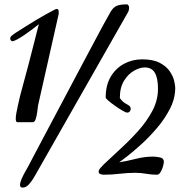

<svg xmlns="http://www.w3.org/2000/svg" viewBox="-20 -791 841 880"><path d="M84 68.8Q71.8 68.8 71.8 57.1Q71.8 44.9 79.6 27.6Q87.4 10.3 95.9 -4.6Q104.5 -19.5 106.9 -23.9Q119.6 -48.3 143.8 -94Q168 -139.6 199 -198.2Q230 -256.8 263.7 -320.1Q297.4 -383.3 329.3 -443.8Q361.3 -504.4 387.9 -554.2Q414.6 -604 431.2 -635.3Q447.8 -666.5 450.2 -670.9Q473.6 -713.4 485.8 -734.9Q498 -756.3 513.7 -763.7Q529.3 -771 562 -771Q565.9 -771 568.8 -766.1Q571.8 -761.2 571.8 -754.9Q571.8 -753.4 570.8 -747.3Q569.8 -741.2 568.8 -738.8L159.2 -19Q151.4 -5.4 139.6 15.6Q127.9 36.6 113.8 52.7Q99.6 68.8 84 68.8ZM61 -231Q55.2 -231 53.7 -236.1Q52.2 -241.2 52.2 -246.1Q52.2 -258.8 55.2 -274.2Q58.1 -289.6 61 -302.7Q70.8 -350.1 84.5 -397.9Q98.1 -445.8 109.9 -492.2Q129.9 -569.8 139.9 -609.1Q149.9 -648.4 153.6 -663.1Q157.2 -677.7 158.2 -680.2Q147.9 -671.9 130.6 -658.7Q113.3 -645.5 94.5 -632.6Q75.7 -619.6 59.6 -610.8Q43.5 -602.1 36.1 -602.1Q26.9 -604.5 26.9 -614.7Q26.9 -621.6 33.7 -627.4Q40.5 -633.3 47.9 -638.2Q97.2 -669.9 140.9 -696.5Q184.6 -723.1 231 -747.1Q236.8 -750 241.2 -750Q249 -750 249 -736.8V-727.1L154.3 -307.1Q152.8 -293.9 150.4 -276.1Q147.9 -258.3 143.3 -244.6Q138.7 -231 129.9 -231ZM455.1 9.8Q448.7 9.8 440.4 6.8Q432.1 3.9 432.1 -3.9Q432.1 -11.7 440.4 -21.2Q448.7 -30.8 455.1 -37.1Q488.3 -68.8 530.5 -107.4Q572.8 -146 612.5 -189.9Q652.3 -233.9 678.2 -282.7Q704.1 -331.5 704.1 -383.8Q704.1 -433.1 689.7 -457.5Q675.3 -481.9 643.1 -481.9Q621.1 -481.9 594.5 -467Q567.9 -452.1 548.6 -421.1Q529.3 -390.1 529.3 -341.8Q540.5 -325.7 552 -318.8Q563.5 -312 571.3 -307.1Q579.1 -302.2 579.1 -291Q579.1 -286.6 575.2 -280.8Q571.3 -274.9 562 -274.9Q557.1 -274.9 541.5 -283.9Q525.9 -293 508.1 -305.4Q490.2 -317.9 477.3 -328.9Q464.4 -339.8 464.4 -344.2Q464.4 -400.4 487.3 -439.2Q510.3 -478 548.3 -498.5Q586.4 -519 631.3 -519Q681.6 -519 711.9 -503.2Q742.2 -487.3 757.6 -464.8Q772.9 -442.4 778.1 -420.9Q783.2 -399.4 783.2 -388.2Q783.2 -340.8 759.8 -294.2Q736.3 -247.6 700.7 -205.6Q665 -163.6 627.9 -129.9Q590.8 -96.2 562.7 -74.5Q534.7 -52.7 526.4 -46.9Q564 -53.2 603.5 -63.2Q643.1 -73.2 681.2 -73.2Q696.8 -73.2 713.9 -69.3Q731 -65.4 731 -49.8Q731 -41.5 726.8 -27.3Q722.7 -13.2 715.6 -1.7Q708.5 9.8 699.2 9.8Q673.8 9.8 649.9 5.4Q626 1 600.1 1Q564.5 1 528.3 5.4Q492.2 9.8 455.1 9.8Z"/></svg>

Font: Norican
Style: Regular
Weight: 400
Designer: Vernon Adams
Foundry: Vernon Adams
Version: Version 1.100; ttfautohint (v1.8.4.7-5d5b);gftools[0.9.33]